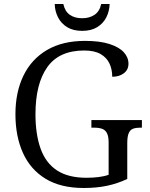

<svg xmlns="http://www.w3.org/2000/svg" viewBox="-20 -928 746 958"><path d="M398 10Q283 10 207.5 -36Q132 -82 94.5 -165Q57 -248 57 -358Q57 -468 97 -550.5Q137 -633 214.5 -678.5Q292 -724 404 -724Q478 -724 526 -708.5Q574 -693 597.5 -667.5Q621 -642 621 -610Q621 -580 598 -562.5Q575 -545 540 -545Q540 -581 526.5 -610.5Q513 -640 482.5 -658Q452 -676 400 -676Q275 -676 216 -593Q157 -510 157 -358Q157 -258 182.5 -186.5Q208 -115 264 -78Q320 -41 412 -41Q442 -41 471.5 -44.5Q501 -48 522 -56V-217Q522 -248 513.5 -264Q505 -280 489 -285.5Q473 -291 449 -291H436V-329H688V-291H678Q658 -291 643.5 -285.5Q629 -280 622 -263Q615 -246 615 -214V-35Q566 -12 514 -1Q462 10 398 10ZM390 -774Q345 -774 315 -792.5Q285 -811 269.5 -841.5Q254 -872 253 -908H296Q304 -871 328.5 -854Q353 -837 390 -837Q426 -837 451.5 -854Q477 -871 485 -908H527Q526 -872 510.5 -841.5Q495 -811 465 -792.5Q435 -774 390 -774Z"/></svg>

Font: Noto Serif Hentaigana EL
Style: Regular
Weight: 400
Designer: Kazuhiro Yamada
Foundry: nipponia
Version: Version 1.000